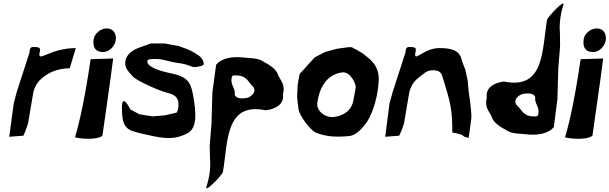

<svg xmlns="http://www.w3.org/2000/svg" viewBox="-20 -771 3409 1074"><path d="M32 -6 111 -12C115 -22 125 -43 128 -54C128 -54 138 -82 139 -93C154 -186 150 -153 167 -258C180 -301 198 -322 229 -345C248 -359 296 -389 370 -389L404 -502C252 -502 185 -411 203 -483C209 -508 192 -508 164 -508C155 -508 148 -504 146 -487L145 -477L74 -258L57 -194L33 -15C32 -12 31 -9 32 -6Z M400 -4C398 1 518 18 553 -12C568 -123 595 -299 613 -444C613 -444 609 -443 487 -440C447 -166 413 -49 400 -4ZM504 -552C498 -509 511 -480 557 -480C594 -480 624 -515 628 -550C631 -581 616 -612 576 -612C540 -612 508 -580 504 -552Z M681 -426C676 -391 699 -371 721 -345C735 -328 806 -291 884 -262C934 -243 988 -248 977 -165C975 -152 971 -148 968 -141L903 -126L833 -120L759 -132L709 -159C709 -159 661 -259 662 -165C663 -95 671 -58 717 -39C719 -38 758 -27 758 -27C876 0 946 20 1031 -27C1076 -52 1083 -120 1059 -244C1049 -293 1040 -324 989 -346C969 -354 945 -359 922 -364C890 -371 802 -393 804 -429C805 -442 831 -441 851 -441C899 -441 924 -425 968 -420C983 -418 1017 -413 1035 -405L1061 -396C1081 -394 1121 -403 1120 -413C1116 -449 1091 -461 1066 -477C1042 -492 1010 -503 981 -513L902 -528H824L757 -504C734 -495 688 -476 681 -426Z M1168 -253 1189 -409C1216 -442 1267 -454 1323 -451C1371 -445 1426 -448 1452 -427C1480 -412 1526 -387 1535 -352C1550 -320 1577 -297 1563 -244C1571 -181 1512 -160 1467 -154C1239 -201 1256 21 1227 191C1224 207 1120 316 1135 272C1152 222 1159 164 1155 122L1153 44L1163 -79ZM1275 -331C1270 -293 1298 -278 1293 -241C1300 -222 1324 -217 1359 -223C1374 -225 1400 -242 1403 -262C1406 -282 1389 -292 1382 -301C1363 -327 1345 -349 1304 -349C1284 -349 1278 -352 1275 -331Z M1645 -297 1642 -228 1649 -165C1653 -123 1718 -42 1745 -30C1806 -4 1869 -4 1934 -10C1974 -14 2014 -60 2035 -93C2070 -148 2095 -240 2099 -327C2099 -388 2070 -426 2029 -456C2014 -471 1987 -485 1971 -495C1958 -497 1954 -510 1937 -507H1928L1864 -498L1798 -480L1740 -450L1656 -357ZM1755 -195C1767 -289 1814 -356 1894 -366C1942 -372 1972 -299 1970 -282C1967 -262 1960 -231 1958 -216C1948 -147 1895 -124 1852 -117C1799 -109 1749 -151 1755 -195Z M2135 -6 2213 -12C2217 -22 2228 -43 2231 -54C2231 -54 2241 -82 2242 -93C2257 -186 2253 -153 2270 -258C2283 -301 2301 -322 2332 -345C2351 -358 2366 -378 2400 -378C2440 -378 2449 -364 2457 -336C2499 -201 2511 -156 2510 -30C2523 -27 2561 -22 2570 -12C2576 -5 2588 -3 2602 0L2617 -114C2617 -162 2601 -264 2601 -264L2596 -321L2583 -381C2583 -381 2563 -431 2563 -435C2550 -495 2496 -502 2437 -502C2345 -502 2289 -411 2305 -483C2311 -508 2295 -508 2267 -508C2258 -508 2251 -504 2249 -487L2248 -477L2177 -258L2159 -194L2136 -15C2135 -12 2134 -9 2135 -6Z M2703 -225C2689 -172 2716 -149 2731 -117C2740 -82 2786 -57 2814 -42C2840 -21 2895 -24 2943 -18C2999 -15 3051 -27 3078 -60L3098 -216L3103 -390L3113 -513L3112 -591C3108 -633 3114 -691 3131 -741C3146 -785 3043 -676 3040 -660C3011 -490 3027 -268 2799 -315C2754 -309 2695 -288 2703 -225ZM2863 -207C2866 -227 2892 -244 2907 -246C2942 -252 2967 -247 2974 -228C2969 -191 2997 -176 2992 -138C2989 -117 2983 -120 2963 -120C2922 -120 2904 -142 2885 -168C2878 -177 2860 -187 2863 -207Z M3141 -4C3139 1 3259 18 3294 -12C3309 -123 3336 -299 3354 -444C3354 -444 3350 -443 3228 -440C3188 -166 3154 -49 3141 -4ZM3245 -552C3239 -509 3252 -480 3298 -480C3335 -480 3365 -515 3369 -550C3372 -581 3357 -612 3317 -612C3281 -612 3249 -580 3245 -552Z"/></svg>

Font: Yuck
Style: It
Weight: 400
Version: Version Bleh